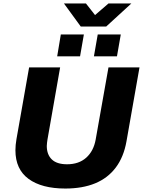

<svg xmlns="http://www.w3.org/2000/svg" viewBox="-20 -1076 825 1108"><path d="M357 12Q221 12 145 -43.5Q69 -99 69 -209Q69 -224 70.5 -240Q72 -256 75 -273L148 -687H327L254 -271Q253 -263 251.5 -253Q250 -243 250 -234Q250 -184 279 -156Q308 -128 367 -128Q435 -128 477.5 -166Q520 -204 532 -270L606 -687H785L710 -261Q694 -170 648 -109Q602 -48 529 -18Q456 12 357 12ZM310 -751 331 -877H464L442 -751ZM522 -751 544 -877H677L655 -751ZM738 -1056 593 -923H446L349 -1056H476L552 -959L495 -960L606 -1056Z"/></svg>

Font: Archivo SemiBold ExtraBold
Style: Italic
Weight: 800
Italic angle: -10°
Version: Version 2.001